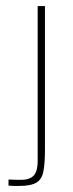

<svg xmlns="http://www.w3.org/2000/svg" viewBox="-20 -611 240 632"><path d="M43 1Q34 1 26 1Q18 1 8 0V-20L43 -19Q75 -18 89.5 -31.5Q104 -45 104 -82V-591H128V-118Q128 -74 123 -47.5Q118 -21 100 -10Q82 1 43 1Z"/></svg>

Font: Alumni Sans Thin Thin
Style: Regular
Weight: 250
Version: Version 1.018